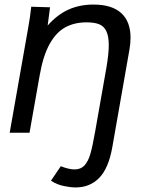

<svg xmlns="http://www.w3.org/2000/svg" viewBox="-20 -582 640 842"><path d="M199.5 -550 189 -470Q231 -517.5 280 -539.8Q329 -562 390 -562Q470.5 -562 511.5 -524.8Q552.5 -487.5 552.5 -416.5Q552.5 -390.5 547.5 -363.5L472.5 63.5Q456 156.5 415 198.2Q374 240 311.5 240Q291 240 260.8 234Q230.5 228 203.5 210.5L246.5 147Q282.5 161 307 161Q334.5 161 350.8 143.2Q367 125.5 376.5 92.2Q386 59 397 -3.5L446.5 -284.5Q457 -345.5 457 -383.5Q457 -423.5 446.2 -445.5Q435.5 -467.5 414.5 -475.8Q393.5 -484 359.5 -484Q306 -484 266 -462Q226 -440 197.5 -388.8Q169 -337.5 154 -251.5L109.5 0H22.5L100 -439.5L102.5 -453.5Q107.5 -482 111 -504.8Q114.5 -527.5 117 -552.5Z"/></svg>

Font: JuliaMono Light
Style: Italic
Weight: 300
Italic angle: -9°
Monospace: yes
Designer: cormullion
Foundry: corm
Version: Version 0.054; ttfautohint (v1.8.4)